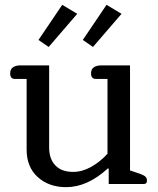

<svg xmlns="http://www.w3.org/2000/svg" viewBox="-20 -760 652 793"><path d="M299 -703 181 -566 139 -595 237 -740ZM482 -703 364 -566 322 -595 420 -740ZM90 -142V-434H41Q22 -434 22 -457Q22 -474 33.5 -482Q45 -490 65 -490H183V-150Q183 -104 208.5 -77Q234 -50 282 -50Q319 -50 356 -70.5Q393 -91 424 -125V-434H376Q356 -434 356 -457Q356 -474 367.5 -482Q379 -490 399 -490H517V-56L556 -43Q573 -37 580 -31Q587 -25 587 -14Q587 0 574 0H429V-64H425Q341 13 253 13Q182 13 136 -28.5Q90 -70 90 -142Z"/></svg>

Font: Maitree Medium
Style: Regular
Weight: 500
Designer: CadsonDemak Team
Foundry: CadsonDemak
Version: Version 1.010